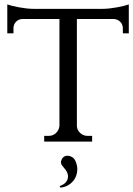

<svg xmlns="http://www.w3.org/2000/svg" viewBox="-20 -641 603 869"><path d="M250 201Q268 195 276.5 185.5Q285 176 287 165Q289 154 285.5 144Q282 134 277 128Q269 118 260.5 107Q252 96 259 81Q263 72 271 67.5Q279 63 289 64Q299 65 308 71Q317 77 322 89Q332 112 329.5 133.5Q327 155 316.5 171Q306 187 289 197Q272 207 253 208ZM446 -601Q460 -601 477 -603Q494 -605 510.5 -608Q527 -611 541 -614.5Q555 -618 563 -621V-490H536V-513Q536 -530 524.5 -542Q513 -554 495 -555H328V-70Q329 -52 343 -39Q357 -26 377 -26H397V0H180V-26H200Q220 -26 233.5 -39Q247 -52 249 -71V-555H81Q63 -554 52 -542Q41 -530 41 -513V-490H13V-621Q21 -618 35 -614.5Q49 -611 65.5 -608Q82 -605 99 -603Q116 -601 130 -601Z"/></svg>

Font: Constantine
Style: Regular
Weight: 400
Designer: Dukom Design
Version: Version 1.001;PS 001.001;hotconv 1.0.56;makeotf.lib2.0.21325